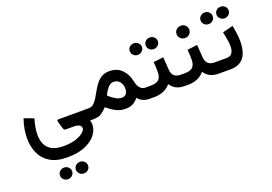

<svg xmlns="http://www.w3.org/2000/svg" viewBox="-133 -965 2538 1793"><g transform="rotate(-20 1136.0 -68.5)"><path d="M341.8 251.5Q235.4 251.5 170.2 211.7Q105 171.9 75.2 105Q45.4 38.1 45.4 -42Q45.4 -82 52.5 -129.4Q59.6 -176.8 79.1 -231.9L174.3 -196.8Q160.2 -150.9 154.1 -111.3Q147.9 -71.8 147.9 -41Q147.9 9.3 165.8 50.5Q183.6 91.8 225.8 116.2Q268.1 140.6 341.8 140.6Q417 140.6 466.8 123.5Q516.6 106.4 541.7 83.7Q566.9 61 566.9 44.4Q566.9 23.4 548.3 12Q529.8 0.5 488.8 0.5H414.6Q399.9 0.5 395.3 -9Q390.6 -18.6 386.2 -33.7L369.6 -92.8Q367.7 -100.6 369.6 -106Q371.6 -111.3 382.8 -111.3H664.1V0.5H654.8Q660.2 12.7 661.6 22.5Q663.1 32.2 663.1 43.5Q663.1 93.8 627 141.6Q590.8 189.5 519.5 220.5Q448.2 251.5 341.8 251.5ZM374 387.7Q374 363.3 391.6 346.7Q409.2 330.1 434.6 330.1Q459.5 330.1 477.1 346.7Q494.6 363.3 494.6 387.7Q494.6 412.1 477.1 428.7Q459.5 445.3 434.6 445.3Q409.2 445.3 391.6 428.5Q374 411.6 374 387.7ZM215.8 387.7Q215.8 363.3 233.4 346.7Q251 330.1 276.4 330.1Q301.3 330.1 318.8 346.7Q336.4 363.3 336.4 387.7Q336.4 412.1 318.8 428.7Q301.3 445.3 276.4 445.3Q251 445.3 233.4 428.5Q215.8 411.6 215.8 387.7Z M685.5 0H644.5V-111.8H683.1Q711.9 -111.8 732.9 -130.6Q753.9 -149.4 771.7 -179Q789.6 -208.5 807.9 -241.7Q826.2 -274.9 849.1 -304.4Q872.1 -334 903.6 -352.8Q935.1 -371.6 979.5 -371.6Q1058.6 -371.6 1104.7 -323.5Q1150.9 -275.4 1164.6 -204.6Q1174.3 -156.2 1195.8 -134Q1217.3 -111.8 1244.1 -111.8H1256.8V0H1243.7Q1212.4 0 1182.4 -13.4Q1152.3 -26.9 1133.8 -51.8Q1111.3 -21.5 1081.3 -5.1Q1051.3 11.2 1005.9 11.2Q956.1 11.2 913.6 -10.3Q871.1 -31.7 827.6 -69.8Q797.9 -38.1 768.8 -19Q739.7 0 685.5 0ZM982.4 -264.2Q960 -264.2 941.7 -249Q923.3 -233.9 908.9 -211.2Q894.5 -188.5 883.8 -165.5Q899.4 -149.9 914.6 -138.4Q929.7 -127 943.4 -118.7Q978.5 -98.1 1005.9 -98.1Q1037.6 -98.1 1052.5 -116.7Q1067.4 -135.3 1067.4 -166Q1067.4 -208 1044.9 -236.1Q1022.5 -264.2 982.4 -264.2Z M1383.3 -480.5Q1383.3 -504.9 1400.9 -521.5Q1418.5 -538.1 1443.8 -538.1Q1468.8 -538.1 1486.3 -521.5Q1503.9 -504.9 1503.9 -480.5Q1503.9 -456.1 1486.3 -439.5Q1468.8 -422.9 1443.8 -422.9Q1418.5 -422.9 1400.9 -439.7Q1383.3 -456.5 1383.3 -480.5ZM1225.1 -480.5Q1225.1 -504.9 1242.7 -521.5Q1260.3 -538.1 1285.6 -538.1Q1310.5 -538.1 1328.1 -521.5Q1345.7 -504.9 1345.7 -480.5Q1345.7 -456.1 1328.1 -439.5Q1310.5 -422.9 1285.6 -422.9Q1260.3 -422.9 1242.7 -439.7Q1225.1 -456.5 1225.1 -480.5ZM1230.5 -111.8H1298.8Q1356.9 -111.8 1380.9 -135.5Q1404.8 -159.2 1404.8 -212.9Q1404.8 -238.8 1403.6 -262.5Q1402.3 -286.1 1400.4 -309.1L1499.5 -321.3L1508.3 -195.8Q1513.2 -111.8 1598.1 -111.8H1608.4V0H1597.2Q1545.4 0 1511.7 -18.6Q1478 -37.1 1457 -69.8Q1429.2 -35.2 1387.2 -17.6Q1345.2 0 1298.8 0H1230.5Z M1737.3 -309.1 1836.4 -321.3 1845.2 -195.8Q1850.1 -111.8 1935.1 -111.8H1945.3V0H1934.1Q1882.3 0 1848.6 -18.6Q1814.9 -37.1 1793.9 -69.8Q1766.1 -35.2 1724.1 -17.6Q1682.1 0 1635.7 0H1588.9V-111.8H1635.7Q1693.8 -111.8 1717.8 -135.5Q1741.7 -159.2 1741.7 -212.9Q1741.7 -238.8 1740.5 -262.5Q1739.3 -286.1 1737.3 -309.1ZM1690.4 -481Q1690.4 -506.8 1708.7 -524.4Q1727.1 -542 1753.9 -542Q1780.3 -542 1798.6 -524.4Q1816.9 -506.8 1816.9 -481Q1816.9 -455.6 1798.6 -437.7Q1780.3 -419.9 1753.9 -419.9Q1727.1 -419.9 1708.7 -437.7Q1690.4 -455.6 1690.4 -481Z M2103 -524.4Q2103 -548.8 2120.6 -565.4Q2138.2 -582 2163.6 -582Q2188.5 -582 2206.1 -565.4Q2223.6 -548.8 2223.6 -524.4Q2223.6 -500 2206.1 -483.4Q2188.5 -466.8 2163.6 -466.8Q2138.2 -466.8 2120.6 -483.6Q2103 -500.5 2103 -524.4ZM1944.8 -524.4Q1944.8 -548.8 1962.4 -565.4Q1980 -582 2005.4 -582Q2030.3 -582 2047.9 -565.4Q2065.4 -548.8 2065.4 -524.4Q2065.4 -500 2047.9 -483.4Q2030.3 -466.8 2005.4 -466.8Q1980 -466.8 1962.4 -483.6Q1944.8 -500.5 1944.8 -524.4ZM1925.8 -111.8H2050.3Q2093.8 -111.8 2109.6 -137.7Q2125.5 -163.6 2125.5 -203.6Q2125.5 -235.8 2118.7 -273.7Q2111.8 -311.5 2104.5 -348.6L2208 -375Q2216.8 -332.5 2221.9 -292Q2227.1 -251.5 2227.1 -213.9Q2227.1 -152.3 2210.4 -104Q2193.8 -55.7 2155 -27.8Q2116.2 0 2050.3 0H1925.8Z"/></g></svg>

Font: Vazirmatn RD Medium
Style: Regular
Weight: 500
Designer: Saber Rastikerdar
Foundry: Saber Rastikerdar
Version: Version 33.003